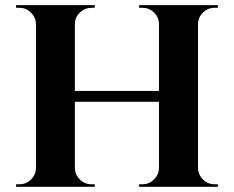

<svg xmlns="http://www.w3.org/2000/svg" viewBox="-20 -720 901 740"><path d="M819.8 -9.8V0H516.1V-9.8H528.8Q554.7 -9.8 573.2 -28.1Q591.8 -46.4 592.8 -72.3V-327.6H268.6V-72.8Q269 -46.9 287.6 -28.3Q306.2 -9.8 332.5 -9.8H345.2L345.7 0H42V-9.8H54.7Q81.1 -9.8 99.6 -28.3Q118.2 -46.9 118.7 -72.8V-627.4Q117.7 -653.3 99.1 -671.6Q80.6 -689.9 54.7 -689.9H42V-700.2H345.7L345.2 -689.9H332.5Q306.6 -689.9 287.8 -671.9Q269 -653.8 268.6 -627.9V-369.6H592.8V-628.4Q591.8 -654.3 573.2 -672.1Q554.7 -689.9 528.8 -689.9H516.1V-700.2H819.8V-689.9H807.1Q780.8 -689.9 762.2 -671.6Q743.7 -653.3 743.2 -627.4V-72.8Q743.7 -46.9 762.2 -28.3Q780.8 -9.8 807.1 -9.8Z"/></svg>

Font: Cinzel Decorative Bold
Style: Regular
Weight: 700
Designer: Natanael Gama
Version: Version 1.001;PS 001.001;hotconv 1.0.56;makeotf.lib2.0.21325